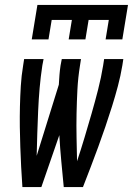

<svg xmlns="http://www.w3.org/2000/svg" viewBox="-20 -760 540 780"><path d="M109 -600 132 -740H500L477 -600H409L422 -679H340L327 -600H259L272 -679H190L177 -600ZM71 0Q68 -41 66 -81.5Q64 -122 62.5 -163Q61 -204 60.5 -245Q60 -286 61 -327.5Q62 -369 64.5 -410.5Q67 -452 74 -494L78 -520H157L152 -494Q145 -448 141 -402Q137 -356 135 -310Q133 -264 131.5 -218.5Q130 -173 129 -127L219 -416Q220 -435 221.5 -454.5Q223 -474 226 -494L231 -520H309L305 -494Q297 -445 294.5 -396Q292 -347 291 -298.5Q290 -250 291 -201.5Q292 -153 293 -105Q309 -153 323.5 -201.5Q338 -250 352 -298.5Q366 -347 378.5 -396Q391 -445 399 -494L403 -520H481L477 -494Q470 -452 459 -410.5Q448 -369 435 -327.5Q422 -286 408 -245Q394 -204 379 -163Q364 -122 348.5 -81.5Q333 -41 317 0H239Q234 -52 229 -105Q224 -158 221 -211L148 0Z"/></svg>

Font: Iosevka SS04
Style: Italic
Weight: 400
Italic angle: -9°
Monospace: yes
Designer: Belleve Invis
Foundry: Belleve Invis
Version: Version 19.0.0; ttfautohint (v1.8.4)